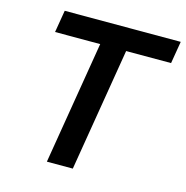

<svg xmlns="http://www.w3.org/2000/svg" viewBox="-107 -829 899 929"><g transform="rotate(15 342.5 -364.0)"><path d="M85.4 -616.2 104 -727.5H685.1L666.5 -616.2H441.4L339.4 0H209.5L311.5 -616.2Z"/></g></svg>

Font: Inter 28pt SemiBold
Style: Italic
Weight: 600
Italic angle: -9.3988°
Designer: Rasmus Andersson
Foundry: rsms
Version: Version 4.001;git-66647c0bb